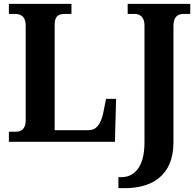

<svg xmlns="http://www.w3.org/2000/svg" viewBox="-20 -734 1005 994"><path d="M593 240H628C755 240 878 184 878 3V-601C878 -649 903 -662 930 -662H965V-714H641V-662H676C701 -662 728 -649 728 -603V4C728 138 669 183 610 183H593ZM26 0H575L581 -222H529L514 -147C501 -90 479 -60 437 -60H263V-605C263 -649 280 -662 318 -662H350V-714H26V-662H56C88 -662 113 -649 113 -602V-110C113 -65 88 -52 61 -52H26Z"/></svg>

Font: Noto Serif SemiCondensed
Style: Bold
Weight: 700
Width: 4
Designer: Monotype Design Team
Foundry: Monotype Imaging Inc.
Version: Version 2.015